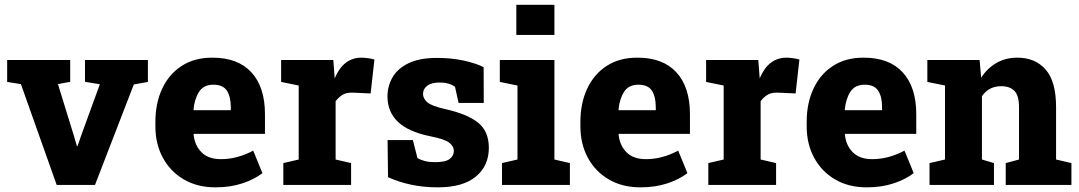

<svg xmlns="http://www.w3.org/2000/svg" viewBox="-20 -782 4562 812"><path d="M219.7 0 68.4 -426.3 10.3 -435.5V-528.3H276.9V-436L225.1 -426.3L293.5 -204.6L305.2 -164.1H308.1L321.8 -204.6L402.3 -425.8L339.4 -436V-528.3H605.5V-435.5L545.9 -424.8L381.8 0Z M891.1 10.3Q814.5 10.3 757.3 -23.2Q700.2 -56.6 668.7 -115Q637.2 -173.3 637.2 -247.6V-266.6Q637.2 -345.7 666 -407.2Q694.8 -468.8 749 -503.7Q803.2 -538.6 878.9 -538.1Q986.3 -538.1 1043.5 -475.8Q1100.6 -413.6 1100.6 -298.8V-215.8H799.3L798.8 -212.9Q803.2 -167.5 832 -138.2Q860.8 -108.9 914.6 -108.9Q983.4 -108.9 1050.8 -145L1089.8 -49.8Q1055.7 -23.4 1005.1 -6.6Q954.6 10.3 891.1 10.3ZM799.8 -315.9H956.1V-328.6Q956.1 -373.5 939.5 -398.7Q922.9 -423.8 882.3 -423.8Q841.3 -423.8 822 -393.8Q802.7 -363.8 798.3 -318.4Z M1178.2 0V-92.3L1243.2 -107.4V-420.4L1168.9 -435.5V-528.3H1389.6L1394.5 -463.4L1395.5 -450.7Q1432.1 -538.1 1508.8 -538.1Q1520 -538.1 1534.9 -536.1Q1549.8 -534.2 1563.5 -530.3L1547.4 -386.7L1475.6 -390.1Q1447.8 -391.6 1430.9 -382.3Q1414.1 -373 1399.4 -354V-107.4L1464.8 -92.3V0Z M1831.5 10.3Q1771 10.3 1718.5 -1Q1666 -12.2 1621.1 -32.7L1619.1 -189.5H1726.1L1745.6 -113.3Q1759.3 -105.5 1777.1 -100.8Q1794.9 -96.2 1819.3 -96.2Q1863.8 -96.2 1881.6 -109.6Q1899.4 -123 1899.4 -143.6Q1899.4 -163.1 1879.9 -178.5Q1860.4 -193.8 1800.3 -205.6Q1707 -224.6 1662.8 -266.8Q1618.7 -309.1 1618.7 -374Q1618.7 -418 1640.1 -455.1Q1661.6 -492.2 1707.8 -514.6Q1753.9 -537.1 1828.1 -537.1Q1888.2 -537.1 1939.7 -526.1Q1991.2 -515.1 2025.4 -498L2025.9 -346.7H1919.4L1904.3 -415Q1878.9 -433.1 1839.8 -433.1Q1804.7 -433.1 1786.9 -419.4Q1769 -405.8 1769 -384.8Q1769 -366.2 1786.4 -350.1Q1803.7 -334 1862.3 -320.8Q1956.5 -299.8 2002 -263.2Q2047.4 -226.6 2047.4 -156.7Q2047.4 -81.1 1992.7 -35.4Q1938 10.3 1831.5 10.3Z M2103 0V-92.3L2168.5 -107.4V-420.4L2093.8 -435.5V-528.3H2324.7V-107.4L2390.1 -92.3V0ZM2163.6 -634.3V-761.7H2324.7V-634.3Z M2688.5 10.3Q2611.8 10.3 2554.7 -23.2Q2497.6 -56.6 2466.1 -115Q2434.6 -173.3 2434.6 -247.6V-266.6Q2434.6 -345.7 2463.4 -407.2Q2492.2 -468.8 2546.4 -503.7Q2600.6 -538.6 2676.3 -538.1Q2783.7 -538.1 2840.8 -475.8Q2897.9 -413.6 2897.9 -298.8V-215.8H2596.7L2596.2 -212.9Q2600.6 -167.5 2629.4 -138.2Q2658.2 -108.9 2711.9 -108.9Q2780.8 -108.9 2848.1 -145L2887.2 -49.8Q2853 -23.4 2802.5 -6.6Q2752 10.3 2688.5 10.3ZM2597.2 -315.9H2753.4V-328.6Q2753.4 -373.5 2736.8 -398.7Q2720.2 -423.8 2679.7 -423.8Q2638.7 -423.8 2619.4 -393.8Q2600.1 -363.8 2595.7 -318.4Z M2975.6 0V-92.3L3040.5 -107.4V-420.4L2966.3 -435.5V-528.3H3187L3191.9 -463.4L3192.9 -450.7Q3229.5 -538.1 3306.2 -538.1Q3317.4 -538.1 3332.3 -536.1Q3347.2 -534.2 3360.8 -530.3L3344.7 -386.7L3272.9 -390.1Q3245.1 -391.6 3228.3 -382.3Q3211.4 -373 3196.8 -354V-107.4L3262.2 -92.3V0Z M3645.5 10.3Q3568.8 10.3 3511.7 -23.2Q3454.6 -56.6 3423.1 -115Q3391.6 -173.3 3391.6 -247.6V-266.6Q3391.6 -345.7 3420.4 -407.2Q3449.2 -468.8 3503.4 -503.7Q3557.6 -538.6 3633.3 -538.1Q3740.7 -538.1 3797.9 -475.8Q3855 -413.6 3855 -298.8V-215.8H3553.7L3553.2 -212.9Q3557.6 -167.5 3586.4 -138.2Q3615.2 -108.9 3668.9 -108.9Q3737.8 -108.9 3805.2 -145L3844.2 -49.8Q3810.1 -23.4 3759.5 -6.6Q3709 10.3 3645.5 10.3ZM3554.2 -315.9H3710.4V-328.6Q3710.4 -373.5 3693.8 -398.7Q3677.2 -423.8 3636.7 -423.8Q3595.7 -423.8 3576.4 -393.8Q3557.1 -363.8 3552.7 -318.4Z M3911.1 0V-92.3L3976.6 -107.4V-420.4L3901.9 -435.5V-528.3H4123L4129.4 -453.6Q4155.8 -493.7 4194.3 -515.9Q4232.9 -538.1 4282.2 -538.1Q4358.4 -538.1 4402.3 -487.8Q4446.3 -437.5 4446.3 -329.1V-107.4L4511.2 -92.3V0H4233.4V-92.3L4289.6 -107.4V-329.1Q4289.6 -377.4 4270.3 -397.5Q4251 -417.5 4214.4 -417.5Q4161.6 -417.5 4132.8 -375V-107.4L4183.6 -92.3V0Z"/></svg>

Font: Roboto Slab ExtraBold
Style: Regular
Weight: 800
Designer: Google
Version: Version 2.001; ttfautohint (v1.8.3)